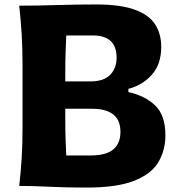

<svg xmlns="http://www.w3.org/2000/svg" viewBox="-20 -826 790 853"><path d="M364.3 7.3Q272.9 7.3 199 3.7Q125 0 65.4 0Q72.8 -64.5 76.4 -125Q80.1 -185.5 80.1 -260.7V-532.7Q80.1 -610.8 76.4 -672.6Q72.8 -734.4 65.4 -800.8Q145 -800.8 232.4 -803.5Q319.8 -806.2 406.7 -806.2Q514.2 -806.2 577.6 -783.4Q641.1 -760.7 668.7 -718.5Q696.3 -676.3 696.3 -617.7Q696.3 -540.5 654.5 -493.9Q612.8 -447.3 550.3 -431.2V-417Q624 -400.9 669.4 -357.4Q714.8 -314 714.8 -225.1Q714.8 -157.7 683.3 -105.2Q651.9 -52.7 575.7 -22.7Q499.5 7.3 364.3 7.3ZM270 -464.4H382.3Q440.9 -464.4 469.5 -493.7Q498 -522.9 498 -569.3Q498 -668.5 392.6 -668.5H274.4Q272.5 -628.9 271.2 -587.9Q270 -546.9 270 -494.6ZM274.4 -135.3H382.3Q451.2 -135.3 483.2 -162.1Q515.1 -189 515.1 -240.2Q515.1 -292.5 482.9 -317.6Q450.7 -342.8 390.6 -342.8H270V-299.8Q270 -249.5 271.2 -211.2Q272.5 -172.9 274.4 -135.3Z"/></svg>

Font: Pinar-DS1-FD Bold
Style: Regular
Weight: 700
Designer: Amin Abedi
Version: Version 2.000